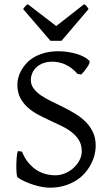

<svg xmlns="http://www.w3.org/2000/svg" viewBox="-20 -872 516 907"><path d="M432.1 -184.1Q432.1 -162.1 426.3 -139.2Q420.4 -116.2 408.4 -94Q396.5 -71.8 378.7 -52Q360.8 -32.2 336.7 -17.6Q312.5 -2.9 282 5.9Q251.5 14.6 214.8 14.6Q198.7 14.6 179.7 11.2Q160.6 7.8 140.6 1.7Q120.6 -4.4 100.8 -13.2Q81.1 -22 64 -33.2Q60.5 -35.2 58.8 -49.8Q57.1 -64.5 57.1 -84.2Q57.1 -104 58.6 -124.5Q60.1 -145 64 -158.2L84 -155.8Q95.2 -127 112.1 -106Q128.9 -85 149.4 -71Q169.9 -57.1 193.6 -50.5Q217.3 -43.9 242.2 -43.9Q264.2 -43.9 286.4 -53Q308.6 -62 326.2 -77.6Q343.8 -93.3 355 -114Q366.2 -134.8 366.2 -158.2Q366.2 -188 353 -209.5Q339.8 -231 318.6 -247.6Q297.4 -264.2 270 -277.3Q242.7 -290.5 214.1 -303.7Q185.5 -316.9 158.2 -331.5Q130.9 -346.2 109.6 -365.7Q88.4 -385.3 75.2 -410.9Q62 -436.5 62 -472.2Q62 -487.3 66.4 -504.9Q70.8 -522.5 80.6 -540Q90.3 -557.6 105.7 -574Q121.1 -590.3 142.8 -602.8Q164.6 -615.2 192.9 -622.6Q221.2 -629.9 256.8 -629.9Q278.8 -629.9 301 -626.5Q323.2 -623 342.5 -617.2Q361.8 -611.3 377.4 -603Q393.1 -594.7 401.9 -585Q405.3 -582 402.1 -573.5Q398.9 -564.9 392.3 -554.9Q385.7 -544.9 377.7 -535.2Q369.6 -525.4 363.8 -520L346.2 -522.9Q332.5 -539.1 317.6 -550Q302.7 -561 287.4 -567.9Q272 -574.7 256.8 -577.6Q241.7 -580.6 228 -580.6Q200.7 -580.6 181.4 -572.5Q162.1 -564.5 149.7 -551.8Q137.2 -539.1 131.3 -523.9Q125.5 -508.8 125.5 -495.1Q125.5 -472.2 138.7 -454.3Q151.9 -436.5 173.3 -421.6Q194.8 -406.7 222.4 -393.6Q250 -380.4 278.8 -366Q307.6 -351.6 335.2 -335Q362.8 -318.4 384.3 -296.9Q405.8 -275.4 418.9 -247.8Q432.1 -220.2 432.1 -184.1ZM270.5 -679.2H218.3L89.4 -829.1Q92.8 -834 95.2 -837.4Q97.7 -840.8 99.9 -843.3Q102.1 -845.7 104.7 -847.7Q107.4 -849.6 111.3 -852.1L245.6 -749L377.4 -852.1Q385.7 -847.7 389.2 -843.3Q392.6 -838.9 398.4 -829.1Z"/></svg>

Font: Gentium Plus Afr
Style: Regular
Weight: 400
Designer: J. Victor Gaultney, Annie Olsen, Iska Routamaa, Becca Hirsbrunner
Foundry: SIL International
Version: Version 5.000